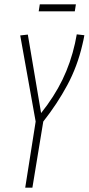

<svg xmlns="http://www.w3.org/2000/svg" viewBox="-20 -863 408 883"><path d="M96 0 144 -304 73 -700 108 -704 169 -343Q229 -418 267 -496Q305 -574 325 -664Q327 -674 329 -684.5Q331 -695 333 -705L368 -701Q364 -678 359 -658Q336 -558 289.5 -471.5Q243 -385 179 -304L129 0ZM158 -811 163 -843H329L324 -811Z"/></svg>

Font: Georama Condensed ExtraLight
Style: Italic
Weight: 200
Width: 3
Italic angle: -9°
Designer: Jean-Baptiste Levee
Foundry: Production Type
Version: Version 1.000